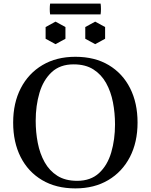

<svg xmlns="http://www.w3.org/2000/svg" viewBox="-20 -1030 836 1065"><path d="M178 -360Q178 -297 189.5 -237.5Q201 -178 227.5 -130.5Q254 -83 298 -55Q342 -27 408 -27L398 15Q291 15 213.5 -31Q136 -77 94.5 -159Q53 -241 53 -350Q53 -459 95.5 -541Q138 -623 215.5 -669Q293 -715 398 -715L388 -673Q313 -673 266.5 -629.5Q220 -586 199 -515Q178 -444 178 -360ZM618 -340Q618 -403 606.5 -462.5Q595 -522 568.5 -569.5Q542 -617 498 -645Q454 -673 388 -673L398 -715Q506 -715 583 -669Q660 -623 701.5 -541Q743 -459 743 -350Q743 -241 700.5 -159Q658 -77 580.5 -31Q503 15 398 15L408 -27Q483 -27 529.5 -70Q576 -113 597 -184.5Q618 -256 618 -340ZM288 -910 343 -880V-815L288 -785L233 -815V-880ZM508 -910 563 -880V-815L508 -785L453 -815V-880ZM538 -950H258Q256 -963 256 -980Q256 -997 258 -1010H538Q540 -997 540 -980Q540 -963 538 -950Z"/></svg>

Font: Poltawski Nowy
Style: Regular
Weight: 400
Designer: Adam Pótawski, Mateusz Machalski, Borys Kosmynka, Ania Wieluska
Foundry: Capitalics.wtf
Version: Version 1.001;gftools[0.9.25]